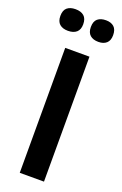

<svg xmlns="http://www.w3.org/2000/svg" viewBox="-167 -905 607 953"><g transform="rotate(20 136.5 -429.0)"><path d="M74 0V-660H202V0ZM218 -744Q190 -744 174 -758Q158 -772 158 -801Q158 -831 174 -844.5Q190 -858 218 -858Q245 -858 260.5 -844Q276 -830 276 -800Q276 -772 260.5 -758Q245 -744 218 -744ZM57 -744Q29 -744 13 -758Q-3 -772 -3 -801Q-3 -831 13 -844.5Q29 -858 57 -858Q86 -858 102 -844Q118 -830 118 -800Q118 -772 102 -758Q86 -744 57 -744Z"/></g></svg>

Font: Bricolage Grotesque 24pt SemiBold
Style: Regular
Weight: 600
Designer: Mathieu Triay
Foundry: Atelier Triay
Version: Version 1.001;gftools[0.9.33.dev8+g029e19f]